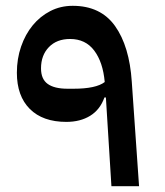

<svg xmlns="http://www.w3.org/2000/svg" viewBox="-20 -640 566 660"><path d="M344 -305H339Q324 -263 290 -242Q256 -221 208 -221Q127 -221 82.5 -265.5Q38 -310 38 -390Q38 -438 52.5 -480Q67 -522 92.5 -553Q118 -584 153 -602Q188 -620 230 -620Q326 -620 375.5 -550.5Q425 -481 433 -359L458 0H363ZM233 -335Q310 -335 340 -358Q334 -426 304 -466Q274 -506 221 -506Q175 -506 148 -478Q121 -450 121 -405Q121 -368 144 -351.5Q167 -335 212 -335Z"/></svg>

Font: IBM Plex Sans Arabic Medium
Style: Regular
Weight: 500
Designer: Mike Abbink, Paul van der Laan, Pieter van Rosmalen, Wael Morcos, Khajak Apelian
Foundry: Bold Monday
Version: Version 1.1